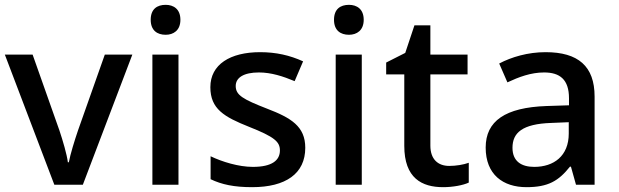

<svg xmlns="http://www.w3.org/2000/svg" viewBox="-20 -765 2561 795"><path d="M205 0H323L528 -539H414L303 -225C289 -184 271 -126 265 -93H261C257 -126 240 -183 226 -225L115 -539H0Z M666 -745C631 -745 604 -728 604 -683C604 -639 631 -621 666 -621C698 -621 727 -639 727 -683C727 -728 698 -745 666 -745ZM719 -539H611V0H719Z M1244 -153C1244 -242 1185 -277 1086 -315C986 -354 956 -371 956 -409C956 -444 990 -465 1052 -465C1103 -465 1152 -449 1200 -429L1235 -511C1180 -536 1123 -549 1057 -549C933 -549 851 -498 851 -404C851 -314 908 -281 1011 -240C1117 -198 1139 -178 1139 -142C1139 -101 1106 -74 1027 -74C968 -74 900 -95 852 -118V-23C898 -1 949 10 1024 10C1163 10 1244 -46 1244 -153Z M1425 -745C1390 -745 1363 -728 1363 -683C1363 -639 1390 -621 1425 -621C1457 -621 1486 -639 1486 -683C1486 -728 1457 -745 1425 -745ZM1478 -539H1370V0H1478Z M1840 -78C1794 -78 1762 -105 1762 -162V-457H1916V-539H1762V-660H1696L1658 -546L1579 -506V-457H1654V-161C1654 -27 1727 10 1815 10C1855 10 1898 2 1921 -9V-91C1899 -83 1868 -78 1840 -78Z M2239 -549C2166 -549 2098 -529 2047 -502L2081 -424C2128 -446 2178 -465 2233 -465C2298 -465 2336 -436 2336 -358V-329L2243 -326C2072 -320 1991 -264 1991 -154C1991 -42 2063 10 2160 10C2250 10 2293 -16 2340 -75H2344L2365 0H2442V-365C2442 -491 2374 -549 2239 -549ZM2263 -256 2335 -259V-212C2335 -119 2273 -74 2192 -74C2139 -74 2102 -97 2102 -153C2102 -215 2142 -252 2263 -256Z"/></svg>

Font: Noto Sans Lisu Medium
Style: Regular
Weight: 500
Designer: Monotype Design Team. David Williams.
Foundry: Monotype Imaging Inc.
Version: Version 2.102